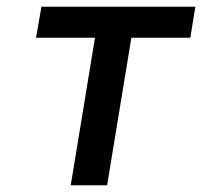

<svg xmlns="http://www.w3.org/2000/svg" viewBox="-20 -550 640 570"><path d="M190 0 262 -438H87L103 -530H560L545 -438H370L298 0Z"/></svg>

Font: Iosevka Curly SmBdExObl
Style: Regular
Weight: 600
Width: 7
Italic angle: -9°
Monospace: yes
Designer: Belleve Invis
Foundry: Belleve Invis
Version: Version 11.1.0; ttfautohint (v1.8.3)